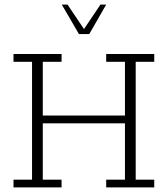

<svg xmlns="http://www.w3.org/2000/svg" viewBox="-20 -819 733 839"><path d="M39 0V-34H120V-549H39V-583H249V-549H167V-314H526V-549H444V-583H654V-549H573V-34H654V0H444V-34H526V-280H167V-34H249V0ZM325 -670 250 -799H275L347 -692L419 -799H444L370 -670Z"/></svg>

Font: Rokkitt SemiBold ExtraLight
Style: Regular
Weight: 250
Version: Version 3.103